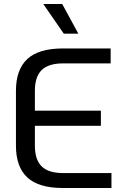

<svg xmlns="http://www.w3.org/2000/svg" viewBox="-20 -943 621 963"><path d="M60 -212V-488Q60 -594 117 -647Q174 -700 296 -700H535V-625H296Q223 -625 189 -591.5Q155 -558 155 -488V-388H486V-312H155V-212Q155 -142 189 -108.5Q223 -75 296 -75H539V0H296Q174 0 117 -53Q60 -106 60 -212ZM197 -923H292L373 -774H300Z"/></svg>

Font: KoHo Medium
Style: Regular
Weight: 500
Version: Version 1.000; ttfautohint (v1.6)